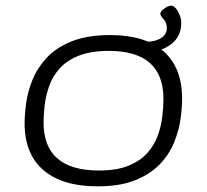

<svg xmlns="http://www.w3.org/2000/svg" viewBox="-20 -653 731 679"><path d="M325 6Q201 6 134 -51Q67 -108 67 -217Q67 -248 72.5 -288.5Q78 -329 95 -371Q112 -413 145.5 -449Q179 -485 234 -507Q289 -529 370 -529Q493 -529 558.5 -471.5Q624 -414 624 -304Q624 -273 618.5 -232.5Q613 -192 596 -150Q579 -108 546 -73Q513 -38 459 -16Q405 6 325 6ZM330 -50Q393 -50 434.5 -67Q476 -84 501 -112Q526 -140 538 -173.5Q550 -207 554 -241Q558 -275 558 -303Q558 -473 365 -473Q301 -473 258.5 -456Q216 -439 191 -411Q166 -383 154 -349Q142 -315 138 -281.5Q134 -248 134 -220Q134 -50 330 -50ZM486 -468 463 -505H491Q528 -505 549 -518Q570 -531 570 -554Q570 -573 558.5 -585Q547 -597 547 -604Q547 -613 561.5 -623Q576 -633 584 -633Q598 -633 609.5 -612.5Q621 -592 621 -571Q621 -524 584.5 -496Q548 -468 486 -468Z"/></svg>

Font: Asap Expanded Expanded Light
Style: Italic
Weight: 300
Width: 7
Italic angle: -6°
Designer: Pablo Cosgaya
Foundry: Omnibus-Type
Version: Version 3.001; ttfautohint (v1.8.4.7-5d5b)